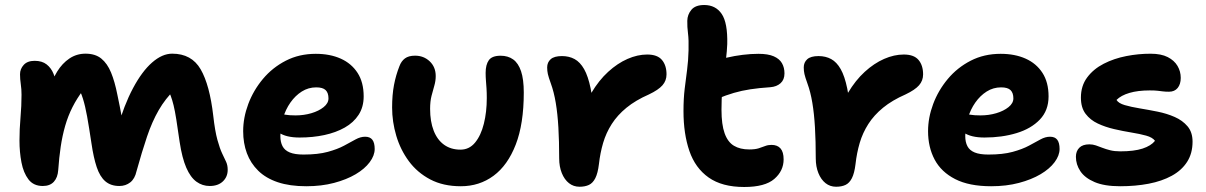

<svg xmlns="http://www.w3.org/2000/svg" viewBox="-20 -734 4817 767"><path d="M151 9Q113.8 9 93.7 -17.4Q73.6 -43.8 65.7 -85.3Q57.8 -126.8 57.8 -172.4Q57.8 -217.4 61.9 -264.4Q66 -311.4 66 -355.4Q66 -378 63 -398.1Q60 -418.2 60 -437.4Q60 -458.6 74.8 -474.8Q89.6 -491 118.4 -491Q148.2 -491 166.4 -476.6Q184.6 -462.2 193.8 -439.3Q203 -416.4 204.6 -389.6L175.8 -371.6Q188 -415 208.3 -448Q228.6 -481 257.3 -500.3Q286 -519.6 321.6 -519.6Q360.6 -519.6 384.7 -500Q408.8 -480.4 423.7 -444.1Q438.6 -407.8 448.8 -356Q459.4 -306 466 -268.9Q472.6 -231.8 476.4 -207.4L447.8 -217.8Q475.4 -314.2 511.3 -381.6Q547.2 -449 587.6 -484.3Q628 -519.6 667.8 -519.6Q745.4 -519.6 781.6 -457.1Q817.8 -394.6 832 -270.8Q838.8 -210.4 848.5 -175.3Q858.2 -140.2 867.7 -120.5Q877.2 -100.8 883.4 -87.3Q889.6 -73.8 889.6 -55.6Q889.6 -27.6 870.3 -9.3Q851 9 817.8 9Q788.4 9 764.7 -8.2Q741 -25.4 724.2 -64Q707.4 -102.6 697.6 -167.2Q689.8 -221.8 684.3 -256.7Q678.8 -291.6 673.4 -313.5Q668 -335.4 661.9 -351.4Q655.8 -367.4 646.8 -383.2L678.4 -376.6Q640.6 -340 614.1 -294.1Q587.6 -248.2 567.4 -188.5Q547.2 -128.8 525.4 -50.2Q518.8 -20 500.4 -5.5Q482 9 456.8 9Q422.6 9 400.8 -9.7Q379 -28.4 366.3 -66.5Q353.6 -104.6 345.4 -161.2Q335.6 -226.6 328 -268.8Q320.4 -311 311.2 -340.1Q302 -369.2 287.8 -394.2L313.2 -375.2Q287.8 -342 269.7 -306.3Q251.6 -270.6 240.3 -231.1Q229 -191.6 222.5 -147.9Q216 -104.2 212.6 -54.8Q210.6 -24.8 195.1 -7.9Q179.6 9 151 9Z M1203.4 10Q1137.6 10 1089.9 -6Q1042.2 -22 1011.6 -52Q981 -82 966.2 -122Q951.4 -162 951.4 -210Q951.4 -264 971.8 -318.5Q992.2 -373 1030.2 -418.5Q1068.2 -464 1121.7 -491.5Q1175.2 -519 1241.4 -519Q1298.2 -519 1341.1 -499.8Q1384 -480.6 1408.4 -442.9Q1432.8 -405.2 1432.8 -349Q1432.8 -306.6 1412.7 -275.5Q1392.6 -244.4 1357.2 -224.4Q1321.8 -204.4 1275.7 -194.5Q1229.6 -184.6 1176.8 -184.6Q1122.8 -184.6 1093.9 -204.4Q1065 -224.2 1065 -250.2Q1065 -264.4 1071.7 -271.5Q1078.4 -278.6 1094 -278.6Q1105 -278.6 1120 -275.8Q1135 -273 1160.8 -273Q1194.2 -273 1223.9 -281.8Q1253.6 -290.6 1272.9 -306.1Q1292.2 -321.6 1292.2 -341Q1292.2 -363 1280.9 -374Q1269.6 -385 1243.2 -385Q1211.8 -385 1185.7 -368.5Q1159.6 -352 1140.2 -324.4Q1120.8 -296.8 1110.4 -261.8Q1100 -226.8 1100 -189.8Q1100 -166.6 1108.6 -150Q1117.2 -133.4 1137.5 -125Q1157.8 -116.6 1192.4 -116.6Q1250.2 -116.6 1289.3 -127.3Q1328.4 -138 1354.7 -152.2Q1381 -166.4 1400.5 -177.1Q1420 -187.8 1438.6 -187.8Q1458.4 -187.8 1467.6 -175.6Q1476.8 -163.4 1476.8 -138.8Q1476.8 -112.8 1456.9 -86.1Q1437 -59.4 1400.8 -38Q1364.6 -16.6 1314.4 -3.3Q1264.2 10 1203.4 10Z M1820.8 10Q1750.4 10 1698.6 -17.3Q1646.8 -44.6 1613.2 -90.2Q1579.6 -135.8 1563 -191.7Q1546.4 -247.6 1546.4 -304.6Q1546.4 -354.8 1553.9 -394.3Q1561.4 -433.8 1575.6 -469.6Q1583 -489.8 1597.7 -500.7Q1612.4 -511.6 1638 -511.6Q1672.8 -511.6 1696.7 -488.9Q1720.6 -466.2 1720.6 -430.2Q1720.6 -410.8 1715 -391.7Q1709.4 -372.6 1703.8 -350.8Q1698.2 -329 1698.2 -299Q1698.2 -248.4 1712.6 -211.7Q1727 -175 1754.2 -155.6Q1781.4 -136.2 1819.6 -136.2Q1854.6 -136.2 1877.9 -164.5Q1901.2 -192.8 1912.9 -239.7Q1924.6 -286.6 1924.6 -342.4Q1924.6 -364.4 1923.5 -381.1Q1922.4 -397.8 1921.2 -412.3Q1920 -426.8 1920 -442.8Q1920 -475.4 1932.7 -493.4Q1945.4 -511.4 1979.8 -511.4Q2009.4 -511.4 2030 -496.6Q2050.6 -481.8 2061.5 -449.5Q2072.4 -417.2 2072.4 -364.2Q2072.4 -239.4 2040.3 -156.5Q2008.2 -73.6 1951.6 -31.8Q1895 10 1820.8 10Z M2295 12Q2271 12 2252.9 -2.3Q2234.8 -16.6 2224.3 -42.5Q2213.8 -68.4 2213.8 -101.4Q2213.8 -170.2 2210.6 -225Q2207.4 -279.8 2200.1 -323.4Q2192.8 -367 2180.6 -400.2Q2171.4 -425.6 2168.6 -438.2Q2165.8 -450.8 2165.8 -464.6Q2165.8 -484.8 2179.8 -497.4Q2193.8 -510 2225 -510Q2253.4 -510 2275.4 -498Q2297.4 -486 2313.4 -457.9Q2329.4 -429.8 2339.5 -380.7Q2349.6 -331.6 2353.4 -256.8L2294.4 -247.6Q2312.8 -313 2342.5 -363Q2372.2 -413 2409.4 -447Q2446.6 -481 2486.7 -498.6Q2526.8 -516.2 2565.4 -516.2Q2606.2 -516.2 2624.4 -494.5Q2642.6 -472.8 2642.6 -437Q2642.6 -411.8 2626.4 -393.3Q2610.2 -374.8 2572.4 -356.8Q2519 -333.4 2482.7 -303.7Q2446.4 -274 2423.8 -238.6Q2401.2 -203.2 2389.4 -163.2Q2377.6 -123.2 2372.6 -78.4Q2368.2 -42 2358.2 -22.3Q2348.2 -2.6 2332.6 4.7Q2317 12 2295 12Z M2952.8 13Q2864.6 13 2811 -24.8Q2757.4 -62.6 2733.9 -131.1Q2710.4 -199.6 2710.4 -290Q2710.4 -340.2 2715.2 -379.5Q2720 -418.8 2724.8 -455.1Q2729.6 -491.4 2730.6 -532.8Q2731.8 -574.6 2728.4 -600.7Q2725 -626.8 2725.6 -651Q2726 -675.6 2741.9 -694.8Q2757.8 -714 2793.2 -714Q2838.8 -714 2863 -678.4Q2887.2 -642.8 2885.2 -557.8Q2884 -529 2880.4 -500.2Q2876.8 -471.4 2872.6 -440.5Q2868.4 -409.6 2865.3 -374.1Q2862.2 -338.6 2862.2 -295.6Q2862.2 -236.6 2874.7 -201.6Q2887.2 -166.6 2911.8 -151.8Q2936.4 -137 2973 -137Q2996.4 -137 3010.9 -141.6Q3025.4 -146.2 3036.7 -150.7Q3048 -155.2 3061.8 -155.2Q3085.6 -155.2 3098 -141Q3110.4 -126.8 3110.4 -97.4Q3110.4 -51.4 3073.2 -19.2Q3036 13 2952.8 13ZM2844.6 -339Q2803.4 -321.8 2780.7 -340.4Q2758 -359 2758 -393.8Q2758 -423 2768.9 -446.5Q2779.8 -470 2824.4 -486.4Q2851.6 -496.2 2883 -503.6Q2914.4 -511 2947.2 -515Q2980 -519 3009.8 -519Q3048.4 -519 3071.1 -509Q3093.8 -499 3103.8 -481.5Q3113.8 -464 3113.8 -440.8Q3113.8 -415.6 3098.2 -401.6Q3082.6 -387.6 3057.2 -385.6Q3012.2 -382.6 2977.5 -377.3Q2942.8 -372 2911.9 -363Q2881 -354 2844.6 -339Z M3320 12Q3296 12 3277.9 -2.3Q3259.8 -16.6 3249.3 -42.5Q3238.8 -68.4 3238.8 -101.4Q3238.8 -170.2 3235.6 -225Q3232.4 -279.8 3225.1 -323.4Q3217.8 -367 3205.6 -400.2Q3196.4 -425.6 3193.6 -438.2Q3190.8 -450.8 3190.8 -464.6Q3190.8 -484.8 3204.8 -497.4Q3218.8 -510 3250 -510Q3278.4 -510 3300.4 -498Q3322.4 -486 3338.4 -457.9Q3354.4 -429.8 3364.5 -380.7Q3374.6 -331.6 3378.4 -256.8L3319.4 -247.6Q3337.8 -313 3367.5 -363Q3397.2 -413 3434.4 -447Q3471.6 -481 3511.7 -498.6Q3551.8 -516.2 3590.4 -516.2Q3631.2 -516.2 3649.4 -494.5Q3667.6 -472.8 3667.6 -437Q3667.6 -411.8 3651.4 -393.3Q3635.2 -374.8 3597.4 -356.8Q3544 -333.4 3507.7 -303.7Q3471.4 -274 3448.8 -238.6Q3426.2 -203.2 3414.4 -163.2Q3402.6 -123.2 3397.6 -78.4Q3393.2 -42 3383.2 -22.3Q3373.2 -2.6 3357.6 4.7Q3342 12 3320 12Z M3939.4 10Q3851.6 10 3795.8 -18.5Q3740 -47 3713.7 -96.5Q3687.4 -146 3687.4 -210Q3687.4 -264 3707.8 -318.5Q3728.2 -373 3766.2 -418.5Q3804.2 -464 3857.7 -491.5Q3911.2 -519 3977.4 -519Q4034.2 -519 4077.1 -499.8Q4120 -480.6 4144.4 -442.9Q4168.8 -405.2 4168.8 -349Q4168.8 -292.8 4134 -256.4Q4099.2 -220 4041 -202.3Q3982.8 -184.6 3912.8 -184.6Q3858.8 -184.6 3829.9 -204.4Q3801 -224.2 3801 -250.2Q3801 -264.4 3807.7 -271.5Q3814.4 -278.6 3830 -278.6Q3841 -278.6 3856 -275.8Q3871 -273 3896.8 -273Q3930.2 -273 3959.9 -281.8Q3989.6 -290.6 4008.9 -306.1Q4028.2 -321.6 4028.2 -341Q4028.2 -363 4016.9 -374Q4005.6 -385 3979.2 -385Q3947.8 -385 3921.7 -368.5Q3895.6 -352 3876.2 -324.4Q3856.8 -296.8 3846.4 -261.8Q3836 -226.8 3836 -189.8Q3836 -166.6 3844.6 -150Q3853.2 -133.4 3873.5 -125Q3893.8 -116.6 3928.4 -116.6Q3986.2 -116.6 4025.3 -127.3Q4064.4 -138 4090.7 -152.2Q4117 -166.4 4136.5 -177.1Q4156 -187.8 4174.6 -187.8Q4194.4 -187.8 4203.6 -175.6Q4212.8 -163.4 4212.8 -138.8Q4212.8 -112.8 4192.9 -86.1Q4173 -59.4 4136.8 -38Q4100.6 -16.6 4050.4 -3.3Q4000.2 10 3939.4 10Z M4454.6 10Q4391.8 10 4352.8 -6.6Q4313.8 -23.2 4295.9 -50Q4278 -76.8 4278 -107.6Q4278 -130 4291.5 -143.7Q4305 -157.4 4331.8 -157.4Q4345.4 -157.4 4357.9 -153.1Q4370.4 -148.8 4384.2 -143.4Q4398 -138 4415.2 -133.7Q4432.4 -129.4 4455.4 -129.4Q4510.6 -129.4 4544.4 -140.5Q4578.2 -151.6 4594 -171.4Q4584 -185.2 4558.6 -192.2Q4533.2 -199.2 4499.9 -204.6Q4466.6 -210 4431.1 -218.2Q4395.6 -226.4 4365.5 -240.5Q4335.4 -254.6 4316.7 -279.3Q4298 -304 4298 -344Q4298 -391 4323 -424.6Q4348 -458.2 4389 -479.3Q4430 -500.4 4479.3 -510Q4528.6 -519.6 4576.6 -519.4Q4618.4 -519.4 4644.7 -506Q4671 -492.6 4683.9 -470.7Q4696.8 -448.8 4696.8 -423Q4696.8 -397.6 4684.5 -382.6Q4672.2 -367.6 4650 -367.6Q4635.8 -367.6 4625.6 -368.9Q4615.4 -370.2 4604 -371.5Q4592.6 -372.8 4573 -372.8Q4525.8 -372.8 4492.1 -362.9Q4458.4 -353 4440.2 -334.8Q4448.2 -321.4 4473.2 -314.1Q4498.2 -306.8 4532.8 -301.1Q4567.4 -295.4 4604.2 -288Q4641 -280.6 4672.5 -266.8Q4704 -253 4724 -229.4Q4744 -205.8 4744 -168Q4744 -121.2 4722.2 -87.3Q4700.4 -53.4 4660.9 -31.8Q4621.4 -10.2 4568.8 -0.1Q4516.2 10 4454.6 10Z"/></svg>

Font: Shantell Sans Light
Style: Regular
Weight: 300
Designer: Stephen Nixon, Anya Danilova, Shantell Martin
Foundry: Arrow Type
Version: Version 1.011;[c5ecc13dd]